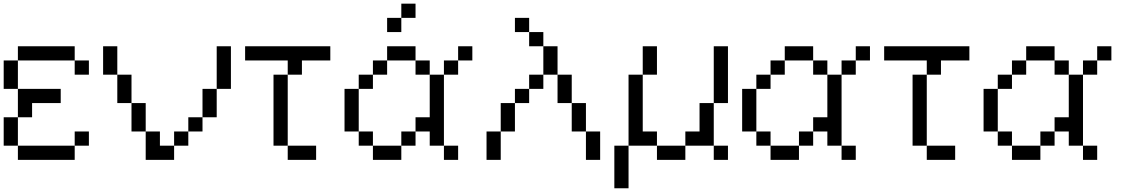

<svg xmlns="http://www.w3.org/2000/svg" viewBox="-20 -866 6117 1040"><path d="M76.9 -384.6H308.9V-307.7H153.8V-230.8H76.9ZM76.9 0V-76.9H384.6V0ZM0 -76.9V-230.8H76.9V-76.9ZM384.6 -153.8H461.5V-76.9H384.6ZM0 -384.6V-538.5H76.9V-384.6ZM384.6 -461.5V-538.5H461.5V-461.5ZM76.9 -538.5V-615.4H384.6V-538.5Z M769.2 0V-153.8H846.2V-76.9H923.1V0ZM923.1 -76.9V-153.8H1000V-76.9ZM692.3 -153.8V-307.7H769.2V-153.8ZM1000 -153.8V-230.8H1076.9V-153.8ZM615.4 -307.7V-461.5H692.3V-307.7ZM1076.9 -230.8V-384.6H1153.8V-230.8ZM538.5 -461.5V-615.4H615.4V-461.5ZM1153.8 -384.6V-615.4H1230.8V-384.6Z M1538.5 -76.9H1692.3V0H1538.5ZM1461.5 -461.5H1538.5V-76.9H1461.5ZM1538.5 -538.5H1615.4V-461.5H1538.5ZM1307.7 -615.4H1769.2V-538.5H1307.7Z M2153.8 -769.2V-692.3H2076.9V-769.2ZM2153.8 -846.2H2230.8V-769.2H2153.8ZM2461.5 -615.4H2538.5V-538.5H2461.5ZM2384.6 -76.9H2461.5V0H2384.6ZM2384.6 -538.5H2461.5V-461.5H2384.6ZM2000 0V-76.9H2153.8V0ZM1923.1 -76.9V-153.8H2000V-76.9ZM2153.8 -76.9V-153.8H2230.8V-76.9ZM2230.8 -153.8V-230.8H2307.7V-153.8ZM1846.2 -153.8V-384.6H1923.1V-153.8ZM1923.1 -384.6V-461.5H2000V-384.6ZM2307.7 -76.9V-461.5H2384.6V-76.9ZM2000 -461.5V-538.5H2076.9V-461.5ZM2230.8 -461.5V-538.5H2307.7V-461.5ZM2076.9 -538.5V-615.4H2230.8V-538.5Z M2769.2 -769.2H2846.2V-692.3H2769.2ZM2846.2 -692.3H2923.1V-615.4H2846.2ZM2923.1 -615.4H3000V-461.5H2923.1ZM3000 -461.5H3076.9V-307.7H3000ZM2615.4 0V-153.8H2692.3V0ZM3153.8 0V-153.8H3230.8V0ZM2692.3 -153.8V-307.7H2769.2V-384.6H2846.2V-307.7H2769.2V-153.8ZM3076.9 -153.8V-307.7H3153.8V-153.8ZM2846.2 -384.6V-461.5H2923.1V-384.6Z M3307.7 153.8V-76.9H3384.6V153.8ZM3538.5 0V-76.9H3692.3V0ZM3846.2 0V-76.9H3923.1V0ZM3692.3 -76.9V-153.8H3769.2V-307.7H3846.2V-76.9ZM3384.6 -76.9V-461.5H3461.5V-153.8H3538.5V-76.9ZM3461.5 -461.5V-615.4H3538.5V-461.5ZM3846.2 -307.7V-615.4H3923.1V-307.7Z M4615.4 -615.4H4692.3V-538.5H4615.4ZM4538.5 -76.9H4615.4V0H4538.5ZM4538.5 -538.5H4615.4V-461.5H4538.5ZM4153.8 0V-76.9H4307.7V0ZM4076.9 -76.9V-153.8H4153.8V-76.9ZM4307.7 -76.9V-153.8H4384.6V-76.9ZM4384.6 -153.8V-230.8H4461.5V-153.8ZM4000 -153.8V-384.6H4076.9V-153.8ZM4076.9 -384.6V-461.5H4153.8V-384.6ZM4461.5 -76.9V-461.5H4538.5V-76.9ZM4153.8 -461.5V-538.5H4230.8V-461.5ZM4384.6 -461.5V-538.5H4461.5V-461.5ZM4230.8 -538.5V-615.4H4384.6V-538.5Z M5000 -76.9H5153.8V0H5000ZM4923.1 -461.5H5000V-76.9H4923.1ZM5000 -538.5H5076.9V-461.5H5000ZM4769.2 -615.4H5230.8V-538.5H4769.2Z M5923.1 -615.4H6000V-538.5H5923.1ZM5846.2 -76.9H5923.1V0H5846.2ZM5846.2 -538.5H5923.1V-461.5H5846.2ZM5461.5 0V-76.9H5615.4V0ZM5384.6 -76.9V-153.8H5461.5V-76.9ZM5615.4 -76.9V-153.8H5692.3V-76.9ZM5692.3 -153.8V-230.8H5769.2V-153.8ZM5307.7 -153.8V-384.6H5384.6V-153.8ZM5384.6 -384.6V-461.5H5461.5V-384.6ZM5769.2 -76.9V-461.5H5846.2V-76.9ZM5461.5 -461.5V-538.5H5538.5V-461.5ZM5692.3 -461.5V-538.5H5769.2V-461.5ZM5538.5 -538.5V-615.4H5692.3V-538.5Z"/></svg>

Font: Mintsoda - Lime Green 13x16
Style: Regular
Weight: 400
Designer: Mintsoda-15
Version: Version 1.0